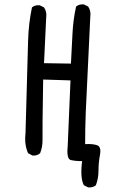

<svg xmlns="http://www.w3.org/2000/svg" viewBox="-20 -727 540 871"><path d="M379.9 123 360.4 113.3Q342.8 80.1 352.5 3.9Q321.3 3.9 301.3 -1Q281.2 -5.9 287.1 -63.5L299.8 -362.3L175.8 -366.2Q171.9 -129.9 172.9 -95.7Q173.8 -61.5 162.1 -32.2Q148.4 -19.5 127 -21.5L107.4 -32.2Q89.8 -71.3 95.7 -122.1Q105.5 -461.9 107.4 -540.5Q109.4 -619.1 125 -693.4Q138.7 -705.1 160.2 -703.1L179.7 -693.4Q193.4 -673.8 189.5 -646.5L179.7 -440.4L301.8 -438.5Q305.7 -502.9 308.6 -569.8Q311.5 -636.7 325.2 -697.3Q338.9 -709 360.4 -707L379.9 -697.3Q393.6 -677.7 389.6 -650.4Q372.1 -292 369.1 -219.7Q366.2 -147.5 366.2 -73.2Q399.4 -75.2 419.9 -68.4Q440.4 -61.5 433.6 -24.9Q426.8 11.7 426.8 46.9Q426.8 82 415 113.3Q401.4 125 379.9 123Z"/></svg>

Font: JasonHandwriting2
Style: Regular
Weight: 400
Version: Version 1.05.10